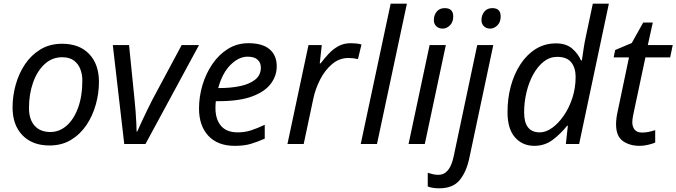

<svg xmlns="http://www.w3.org/2000/svg" viewBox="-20 -780 3664 1040"><path d="M248 8Q155 8 101.5 -47.5Q48 -103 48 -198Q48 -260 65 -321Q82 -382 115.5 -432Q149 -482 199.5 -512.5Q250 -543 316 -543Q410 -543 463 -487.5Q516 -432 516 -336Q516 -275 499 -214Q482 -153 448.5 -103Q415 -53 365 -22.5Q315 8 248 8ZM253 -65Q301 -65 340 -98.5Q379 -132 402.5 -195Q426 -258 426 -346Q426 -376 415.5 -404.5Q405 -433 381 -451.5Q357 -470 317 -470Q262 -470 221.5 -432.5Q181 -395 159 -332.5Q137 -270 137 -195Q137 -133 167.5 -99Q198 -65 253 -65Z M653 0 591 -536H679L709 -238Q712 -212 714.5 -177Q717 -142 718.5 -111.5Q720 -81 720 -67H723Q734 -92 749 -124Q764 -156 779.5 -188Q795 -220 806 -241L964 -536H1058L768 0Z M1252 10Q1159 10 1108.5 -44.5Q1058 -99 1058 -192Q1058 -256 1076.5 -318.5Q1095 -381 1130 -432.5Q1165 -484 1214.5 -515Q1264 -546 1326 -546Q1402 -546 1440.5 -513Q1479 -480 1479 -421Q1479 -369 1446.5 -326Q1414 -283 1345 -257.5Q1276 -232 1166 -232H1149Q1148 -223 1147.5 -213Q1147 -203 1147 -195Q1147 -134 1177 -98.5Q1207 -63 1268 -63Q1306 -63 1340 -74Q1374 -85 1414 -104V-29Q1376 -12 1339.5 -1Q1303 10 1252 10ZM1162 -303H1169Q1229 -303 1280 -313.5Q1331 -324 1362 -348.5Q1393 -373 1393 -414Q1393 -440 1375.5 -456.5Q1358 -473 1321 -473Q1273 -473 1228.5 -428.5Q1184 -384 1162 -303Z M1537 0 1651 -536H1723L1712 -437H1717Q1738 -465 1761 -489.5Q1784 -514 1813 -530Q1842 -546 1880 -546Q1894 -546 1909.5 -544.5Q1925 -543 1938 -539L1919 -460Q1892 -466 1868 -466Q1818 -466 1779 -433Q1740 -400 1714 -349Q1688 -298 1677 -245L1625 0Z M1934 0 2096 -760H2184L2022 0Z M2378 -625Q2357 -625 2343.5 -637.5Q2330 -650 2330 -672Q2330 -698 2345.5 -717Q2361 -736 2389 -736Q2435 -736 2435 -691Q2435 -660 2417 -642.5Q2399 -625 2378 -625ZM2193 0 2307 -536H2395L2281 0Z M2635 -625Q2615 -625 2601.5 -637.5Q2588 -650 2588 -672Q2588 -698 2603.5 -717Q2619 -736 2647 -736Q2692 -736 2692 -691Q2692 -660 2674 -642.5Q2656 -625 2635 -625ZM2359 240Q2322 240 2297 230V156Q2309 160 2324 163.5Q2339 167 2355 167Q2416 167 2437 69L2565 -536H2652L2522 77Q2506 152 2469.5 196Q2433 240 2359 240Z M2874 10Q2810 10 2769.5 -36Q2729 -82 2729 -173Q2729 -247 2747 -313.5Q2765 -380 2799.5 -432.5Q2834 -485 2882.5 -515Q2931 -545 2992 -545Q3046 -545 3078.5 -517.5Q3111 -490 3127 -453H3132Q3137 -487 3141.5 -518Q3146 -549 3154 -585L3191 -760H3278L3117 0H3045L3056 -99H3052Q3016 -54 2973 -22Q2930 10 2874 10ZM2904 -63Q2937 -63 2971 -87.5Q3005 -112 3034 -154Q3063 -196 3080.5 -250Q3098 -304 3098 -364Q3098 -412 3074.5 -442Q3051 -472 2998 -472Q2958 -472 2925.5 -446.5Q2893 -421 2869 -378Q2845 -335 2832 -281Q2819 -227 2819 -171Q2819 -63 2904 -63Z M3445 10Q3391 10 3354 -16Q3317 -42 3317 -107Q3317 -139 3326 -178L3387 -469H3304L3312 -509L3402 -547L3464 -658H3516L3489 -536H3624L3610 -469H3476L3414 -177Q3411 -164 3408 -147.5Q3405 -131 3405 -117Q3405 -94 3417.5 -78Q3430 -62 3458 -62Q3476 -62 3493 -65.5Q3510 -69 3529 -75V-8Q3517 -2 3492 4Q3467 10 3445 10Z"/></svg>

Font: Noto IKEA Latin
Style: Italic
Weight: 400
Italic angle: -12°
Designer: Monotype Design Team
Foundry: Monotype Imaging Inc.
Version: Version 1.0